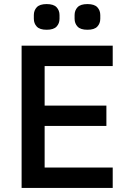

<svg xmlns="http://www.w3.org/2000/svg" viewBox="-20 -922 633 942"><path d="M86 0V-698H533V-598H199V-404H502V-304H199V-100H533V0ZM209 -776Q175 -776 160.5 -791.5Q146 -807 146 -830V-848Q146 -871 160.5 -886.5Q175 -902 209 -902Q243 -902 257.5 -886.5Q272 -871 272 -848V-830Q272 -807 257.5 -791.5Q243 -776 209 -776ZM409 -776Q375 -776 360.5 -791.5Q346 -807 346 -830V-848Q346 -871 360.5 -886.5Q375 -902 409 -902Q443 -902 457.5 -886.5Q472 -871 472 -848V-830Q472 -807 457.5 -791.5Q443 -776 409 -776Z"/></svg>

Font: IBM Plex Sans Thai Medium
Style: Regular
Weight: 500
Designer: Mike Abbink, Paul van der Laan, Pieter van Rosmalen, Ben Mitchell, Mark Frömberg
Foundry: Bold Monday
Version: Version 1.1